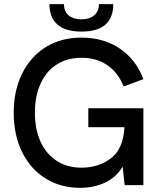

<svg xmlns="http://www.w3.org/2000/svg" viewBox="-20 -891 772 924"><path d="M46 -349Q46 -456 87 -538Q128 -620 201.5 -665Q275 -710 372 -710Q479 -710 557 -657Q635 -604 670 -510L575 -475Q549 -541 497 -577Q445 -613 372 -613Q304 -613 253.5 -581Q203 -549 175.5 -489Q148 -429 148 -349Q148 -268 175.5 -208.5Q203 -149 253.5 -116.5Q304 -84 372 -84Q453 -84 513 -128.5Q573 -173 579 -279H405V-370H670V0H580L570 -89Q540 -38 486 -12.5Q432 13 366 13Q272 13 199.5 -32Q127 -77 86.5 -159Q46 -241 46 -349ZM218 -871H288Q288 -835 311 -816.5Q334 -798 372 -798Q410 -798 433 -817Q456 -836 456 -871H525Q525 -739 372 -739Q295 -739 256.5 -773Q218 -807 218 -871Z"/></svg>

Font: Hanken Grotesk Medium
Style: Regular
Weight: 500
Designer: Alfredo Marco Pradil
Foundry: Hanken Design Co.
Version: Version 3.014